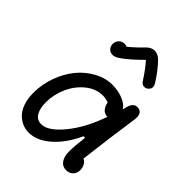

<svg xmlns="http://www.w3.org/2000/svg" viewBox="-231 -944 1082 1082"><g transform="rotate(45 310.0 -403.0)"><path d="M187.5 11.5Q161.5 11.5 137.5 1.5Q113.5 -8.5 93 -28.8Q72.5 -49 60 -84.5Q47.5 -120 47.5 -166Q47.5 -234.5 71 -298.8Q94.5 -363 133.2 -410Q172 -457 224.2 -485.2Q276.5 -513.5 331.5 -513.5Q376.5 -513.5 415.2 -498Q454 -482.5 470.5 -456L472 -463.5Q477.5 -494.5 490 -510.2Q502.5 -526 523.5 -524Q566.5 -521 556.5 -457Q535 -315 509.5 -103.5Q525 -97.5 534 -80.8Q543 -64 543 -44.5Q543 -19.5 527 -3.8Q511 12 486.5 12Q456.5 12 440 -11.5Q423.5 -35 423.5 -73Q423.5 -116 433 -193H420.5Q378 -99 315 -43.8Q252 11.5 187.5 11.5ZM135 -178Q135 -130.5 152 -101.2Q169 -72 204 -72Q258.5 -72 326.5 -155Q394.5 -238 438.5 -365.5H436Q415 -365.5 400.8 -381.8Q386.5 -398 382 -424Q359 -432.5 335.5 -432.5Q281.5 -432.5 234.5 -394.8Q187.5 -357 161.2 -298.5Q135 -240 135 -178ZM181 -710Q191.5 -722 207.5 -724.5Q223.5 -727 235.5 -721Q276.5 -754.5 317 -797Q340 -818.5 364.2 -818Q388.5 -817.5 410.5 -797Q451 -757.5 492.5 -692Q513 -660 489 -640.5Q477.5 -630 462.8 -631.5Q448 -633 438 -647.5Q401.5 -705 365 -746Q300 -681 257.5 -651.5Q213 -618.5 184 -642.5Q170.5 -654 169 -674Q167.5 -694 181 -710Z"/></g></svg>

Font: Monaspace Radon
Style: Regular
Weight: 400
Designer: Riley Cran & the Lettermatic Team
Foundry: Lettermatic
Version: Version 1.000 (Monaspace Radon)